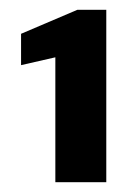

<svg xmlns="http://www.w3.org/2000/svg" viewBox="-20 -724 277 392"><path d="M93 -352V-607L23 -591V-655L138 -704H197V-352Z"/></svg>

Font: DM Sans 10pt
Style: Bold
Weight: 700
Version: Version 4.004;gftools[0.9.30]